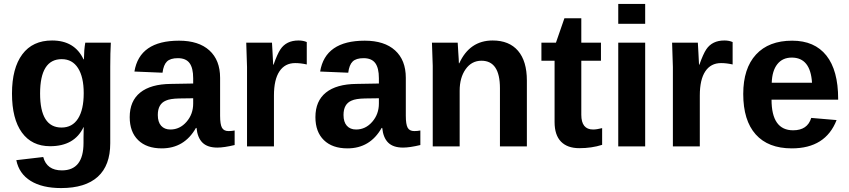

<svg xmlns="http://www.w3.org/2000/svg" viewBox="-20 -745 4319 977"><path d="M291 212Q195 212 136 175.5Q77 139 63 70L200 54Q218 122 295 122Q405 122 405 -18V-46L406 -98H405Q359 -1 235 -1Q142 -1 91.5 -70.5Q41 -140 41 -269Q41 -398 93.5 -468.5Q146 -539 245 -539Q360 -539 405 -443H407Q407 -451 409 -489Q411 -512 414 -528H544Q541 -476 541 -406V-16Q541 97 477.5 154.5Q414 212 291 212ZM406 -271Q406 -353 377 -398.5Q348 -444 294 -444Q184 -444 184 -269Q184 -96 293 -96Q348 -96 377 -141.5Q406 -187 406 -271Z M803 10Q726 10 683 -32Q640 -74 640 -149Q640 -231 693.5 -274Q747 -317 849 -318L963 -320V-347Q963 -399 944.5 -424Q926 -449 885 -449Q847 -449 829.5 -432Q812 -415 807 -375L664 -381Q690 -538 891 -538Q991 -538 1045.5 -488.5Q1100 -439 1100 -349V-156Q1100 -112 1109.5 -95Q1119 -78 1143 -78Q1159 -78 1174 -81V-7Q1120 6 1086 6Q1036 6 1010.5 -19Q985 -44 980 -94H977Q918 10 803 10ZM963 -218V-245L892 -244Q845 -243 824 -233Q783 -216 783 -160Q783 -124 800 -105Q817 -86 847 -86Q895 -86 929 -125Q963 -164 963 -218Z M1374 0H1237V-404Q1237 -412 1233 -528H1364Q1365 -521 1367 -475Q1370 -430 1370 -416H1372Q1391 -470 1407 -494Q1437 -539 1499 -539Q1523 -539 1541 -531V-417Q1510 -424 1482 -424Q1430 -424 1402 -382Q1374 -340 1374 -259Z M1748 10Q1671 10 1628 -32Q1585 -74 1585 -149Q1585 -231 1638.5 -274Q1692 -317 1794 -318L1908 -320V-347Q1908 -399 1889.5 -424Q1871 -449 1830 -449Q1792 -449 1774.5 -432Q1757 -415 1752 -375L1609 -381Q1635 -538 1836 -538Q1936 -538 1990.5 -488.5Q2045 -439 2045 -349V-156Q2045 -112 2054.5 -95Q2064 -78 2088 -78Q2104 -78 2119 -81V-7Q2065 6 2031 6Q1981 6 1955.5 -19Q1930 -44 1925 -94H1922Q1863 10 1748 10ZM1908 -218V-245L1837 -244Q1790 -243 1769 -233Q1728 -216 1728 -160Q1728 -124 1745 -105Q1762 -86 1792 -86Q1840 -86 1874 -125Q1908 -164 1908 -218Z M2661 0H2524V-296Q2524 -436 2430 -436Q2380 -436 2349.5 -393Q2319 -350 2319 -283V0H2182V-410Q2182 -416 2178 -528H2309Q2310 -519 2312 -478Q2315 -437 2315 -423H2317Q2370 -539 2487 -539Q2571 -539 2616 -486.5Q2661 -434 2661 -335Z M2928 9Q2867 9 2834.5 -24.5Q2802 -58 2802 -124V-436H2735V-528H2809L2852 -652H2938V-528H3038V-436H2938V-161Q2938 -86 2998 -86Q3016 -86 3044 -93V-8Q2991 9 2928 9Z M3263 -624H3126V-725H3263ZM3263 0H3126V-528H3263Z M3541 0H3404V-404Q3404 -412 3400 -528H3531Q3532 -521 3534 -475Q3537 -430 3537 -416H3539Q3558 -470 3574 -494Q3604 -539 3666 -539Q3690 -539 3708 -531V-417Q3677 -424 3649 -424Q3597 -424 3569 -382Q3541 -340 3541 -259Z M4009 10Q3889 10 3825.5 -61Q3762 -132 3762 -267Q3762 -397 3827 -467.5Q3892 -538 4011 -538Q4125 -538 4185 -462.5Q4245 -387 4245 -242V-238H3906Q3906 -82 4016 -82Q4089 -82 4108 -145L4237 -134Q4181 10 4009 10ZM4009 -452Q3962 -452 3935.5 -418.5Q3909 -385 3907 -324H4112Q4104 -452 4009 -452Z"/></svg>

Font: Libra Sans
Style: Bold
Weight: 700
Foundry: Context Ltd
Version: Version 1.000